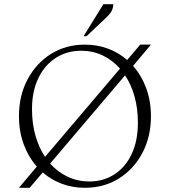

<svg xmlns="http://www.w3.org/2000/svg" viewBox="-20 -882 807 912"><path d="M70 10 155 -91Q115 -136 92.5 -197Q70 -258 70 -330Q70 -428 111 -505Q152 -582 222.5 -626Q293 -670 383 -670Q442 -670 493 -651Q544 -632 584 -597L646 -670H697L612 -569Q652 -524 674.5 -463Q697 -402 697 -330Q697 -232 656 -155Q615 -78 544.5 -34Q474 10 383 10Q325 10 274 -9Q223 -28 183 -63L121 10ZM132 -363Q132 -295 148.5 -237.5Q165 -180 194 -137L550 -556Q514 -597 467 -619Q420 -641 366 -641Q298 -641 245 -607Q192 -573 162 -510.5Q132 -448 132 -363ZM404 -20Q472 -20 524.5 -54.5Q577 -89 606 -151.5Q635 -214 635 -299Q635 -367 619 -424Q603 -481 574 -524L218 -105Q255 -64 302.5 -42Q350 -20 404 -20ZM377 -710 471 -862H518Q518 -847 511.5 -832.5Q505 -818 485 -799L391 -710Z"/></svg>

Font: Spectral SC ExtraLight
Style: Regular
Weight: 275
Designer: Jean-Baptiste Levee
Foundry: Production Type
Version: Version 2.001